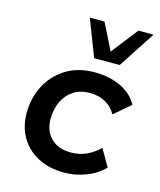

<svg xmlns="http://www.w3.org/2000/svg" viewBox="-98 -688 641 771"><g transform="rotate(15 222.5 -303.0)"><path d="M241 11Q179 11 132.5 -13Q86 -37 60 -80.5Q34 -124 34 -182Q34 -244 60.5 -295.5Q87 -347 137 -378.5Q187 -410 257 -410Q319 -410 366.5 -387Q414 -364 436 -323L368 -265Q352 -294 324 -309.5Q296 -325 259 -325Q220 -325 191.5 -306.5Q163 -288 148 -256Q133 -224 133 -183Q133 -134 163 -104Q193 -74 246 -74Q283 -74 313 -88.5Q343 -103 364 -125L405 -54Q376 -23 331.5 -6Q287 11 241 11ZM239 -464 180 -617H241L296 -507L382 -617H445L345 -464Z"/></g></svg>

Font: Rokkitt SemiBold
Style: Italic
Weight: 600
Italic angle: -9°
Designer: Vernon Adams
Foundry: Vernon Adams
Version: Version 3.103